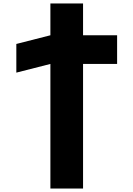

<svg xmlns="http://www.w3.org/2000/svg" viewBox="-20 -1028 768 1105"><path d="M74 -610V-775L270 -825V-1008H458V-825H654V-660H458V57H270V-660Z"/></svg>

Font: Hussar
Style: BoldWeb
Weight: 700
Foundry: Cannot Into Space Fonts
Version: Version 2.00